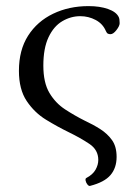

<svg xmlns="http://www.w3.org/2000/svg" viewBox="-20 -445 430 629"><path d="M275 164Q271 165 266.5 159.5Q262 154 260.5 147Q259 140 263 138Q284 127 293 111Q302 95 302 79Q302 46 273 26.5Q244 7 205 -12Q168 -30 130.5 -53Q93 -76 67.5 -114Q42 -152 42 -213Q42 -281 72 -328Q102 -375 154 -400Q206 -425 270 -425Q307 -425 334 -415.5Q361 -406 369 -389Q372 -383 372 -369Q372 -360 361.5 -346.5Q351 -333 342 -333Q338 -333 334 -334.5Q330 -336 327 -343Q317 -367 293.5 -379.5Q270 -392 243 -392Q212 -392 184 -375.5Q156 -359 139 -323Q122 -287 122 -230Q122 -174 142 -140.5Q162 -107 193.5 -86.5Q225 -66 257 -50Q285 -37 308.5 -22Q332 -7 347 14Q362 35 362 69Q362 105 342 128.5Q322 152 275 164Z"/></svg>

Font: Junicode
Style: Regular
Weight: 400
Designer: Peter S. Baker
Version: Version 2.100; ttfautohint (v1.8.4)